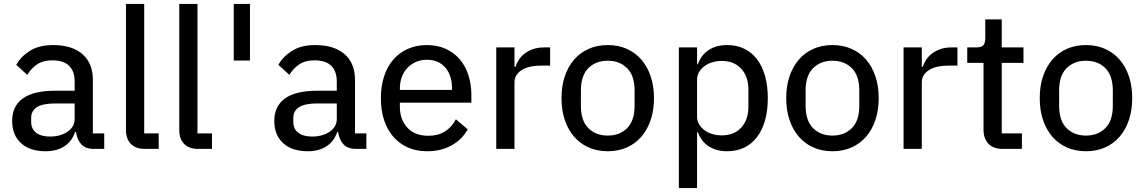

<svg xmlns="http://www.w3.org/2000/svg" viewBox="-20 -760 5844 980"><path d="M459 0Q416 0 394.5 -24Q373 -48 368 -86H363Q347 -38 308 -13Q269 12 213 12Q132 12 87 -29.5Q42 -71 42 -143Q42 -218 96.5 -257.5Q151 -297 263 -297H361V-344Q361 -396 333 -424Q305 -452 246 -452Q200 -452 169.5 -431.5Q139 -411 119 -378L63 -429Q86 -471 132.5 -500.5Q179 -530 251 -530Q348 -530 401 -483.5Q454 -437 454 -352V-79H512V0ZM234 -63Q289 -63 325 -88Q361 -113 361 -152V-232H262Q198 -232 168.5 -213Q139 -194 139 -158V-138Q139 -102 164.5 -82.5Q190 -63 234 -63Z M720 0Q672 0 647.5 -26Q623 -52 623 -95V-740H716V-79H790V0Z M992 0Q944 0 919.5 -26Q895 -52 895 -95V-740H988V-79H1062V0Z M1173 -451V-740H1256V-451Z M1797 0Q1754 0 1732.5 -24Q1711 -48 1706 -86H1701Q1685 -38 1646 -13Q1607 12 1551 12Q1470 12 1425 -29.5Q1380 -71 1380 -143Q1380 -218 1434.5 -257.5Q1489 -297 1601 -297H1699V-344Q1699 -396 1671 -424Q1643 -452 1584 -452Q1538 -452 1507.5 -431.5Q1477 -411 1457 -378L1401 -429Q1424 -471 1470.5 -500.5Q1517 -530 1589 -530Q1686 -530 1739 -483.5Q1792 -437 1792 -352V-79H1850V0ZM1572 -63Q1627 -63 1663 -88Q1699 -113 1699 -152V-232H1600Q1536 -232 1506.5 -213Q1477 -194 1477 -158V-138Q1477 -102 1502.5 -82.5Q1528 -63 1572 -63Z M2159 12Q2105 12 2061.5 -7.5Q2018 -27 1987.5 -62Q1957 -97 1940.5 -147Q1924 -197 1924 -259Q1924 -320 1940.5 -370.5Q1957 -421 1987.5 -456Q2018 -491 2061.5 -510.5Q2105 -530 2159 -530Q2213 -530 2255.5 -510.5Q2298 -491 2327 -457Q2356 -423 2371 -376Q2386 -329 2386 -275V-236H2021V-215Q2021 -150 2059 -108.5Q2097 -67 2167 -67Q2216 -67 2251 -89Q2286 -111 2307 -151L2367 -100Q2340 -49 2286 -18.5Q2232 12 2159 12ZM2159 -455Q2129 -455 2103.5 -444Q2078 -433 2059.5 -413.5Q2041 -394 2031 -367Q2021 -340 2021 -308V-301H2287V-311Q2287 -376 2252.5 -415.5Q2218 -455 2159 -455Z M2513 0V-518H2606V-419H2611Q2617 -438 2629 -456Q2641 -474 2659 -487.5Q2677 -501 2701.5 -509.5Q2726 -518 2757 -518H2788V-425H2742Q2677 -425 2641.5 -401.5Q2606 -378 2606 -340V0Z M3082 12Q3029 12 2985.5 -7Q2942 -26 2911 -61.5Q2880 -97 2863 -147Q2846 -197 2846 -259Q2846 -321 2863 -371Q2880 -421 2911 -456.5Q2942 -492 2985.5 -511Q3029 -530 3082 -530Q3135 -530 3178.5 -511Q3222 -492 3253 -456.5Q3284 -421 3301 -371Q3318 -321 3318 -259Q3318 -197 3301 -147Q3284 -97 3253 -61.5Q3222 -26 3178.5 -7Q3135 12 3082 12ZM3082 -68Q3143 -68 3181 -106Q3219 -144 3219 -220V-298Q3219 -374 3181 -412Q3143 -450 3082 -450Q3021 -450 2983 -412Q2945 -374 2945 -298V-220Q2945 -144 2983 -106Q3021 -68 3082 -68Z M3445 -518H3538V-433H3542Q3560 -481 3598.5 -505.5Q3637 -530 3691 -530Q3740 -530 3778.5 -511.5Q3817 -493 3844 -457.5Q3871 -422 3885 -372Q3899 -322 3899 -259Q3899 -196 3885 -146Q3871 -96 3844 -60.5Q3817 -25 3778.5 -6.5Q3740 12 3691 12Q3637 12 3598.5 -12.5Q3560 -37 3542 -85H3538V200H3445ZM3664 -69Q3727 -69 3763.5 -109Q3800 -149 3800 -215V-303Q3800 -369 3763.5 -409Q3727 -449 3664 -449Q3638 -449 3615 -442Q3592 -435 3575 -422Q3558 -409 3548 -392Q3538 -375 3538 -354V-164Q3538 -143 3548 -126Q3558 -109 3575 -96Q3592 -83 3615 -76Q3638 -69 3664 -69Z M4229 12Q4176 12 4132.5 -7Q4089 -26 4058 -61.5Q4027 -97 4010 -147Q3993 -197 3993 -259Q3993 -321 4010 -371Q4027 -421 4058 -456.5Q4089 -492 4132.5 -511Q4176 -530 4229 -530Q4282 -530 4325.5 -511Q4369 -492 4400 -456.5Q4431 -421 4448 -371Q4465 -321 4465 -259Q4465 -197 4448 -147Q4431 -97 4400 -61.5Q4369 -26 4325.5 -7Q4282 12 4229 12ZM4229 -68Q4290 -68 4328 -106Q4366 -144 4366 -220V-298Q4366 -374 4328 -412Q4290 -450 4229 -450Q4168 -450 4130 -412Q4092 -374 4092 -298V-220Q4092 -144 4130 -106Q4168 -68 4229 -68Z M4592 0V-518H4685V-419H4690Q4696 -438 4708 -456Q4720 -474 4738 -487.5Q4756 -501 4780.5 -509.5Q4805 -518 4836 -518H4867V-425H4821Q4756 -425 4720.5 -401.5Q4685 -378 4685 -340V0Z M5098 0Q5050 0 5025 -26.5Q5000 -53 5000 -98V-439H4917V-518H4963Q4989 -518 4999 -529Q5009 -540 5009 -566V-661H5093V-518H5204V-439H5093V-79H5196V0Z M5523 12Q5470 12 5426.5 -7Q5383 -26 5352 -61.5Q5321 -97 5304 -147Q5287 -197 5287 -259Q5287 -321 5304 -371Q5321 -421 5352 -456.5Q5383 -492 5426.5 -511Q5470 -530 5523 -530Q5576 -530 5619.5 -511Q5663 -492 5694 -456.5Q5725 -421 5742 -371Q5759 -321 5759 -259Q5759 -197 5742 -147Q5725 -97 5694 -61.5Q5663 -26 5619.5 -7Q5576 12 5523 12ZM5523 -68Q5584 -68 5622 -106Q5660 -144 5660 -220V-298Q5660 -374 5622 -412Q5584 -450 5523 -450Q5462 -450 5424 -412Q5386 -374 5386 -298V-220Q5386 -144 5424 -106Q5462 -68 5523 -68Z"/></svg>

Font: IBM Plex Sans KR Text
Style: Regular
Weight: 450
Designer: Mike Abbink; Paul van der Laan; Pieter van Rosmalen; Wujin Sim; Chorong Kim; Dohee Lee;
Foundry: Sandoll Inc.
Version: Version 1.001